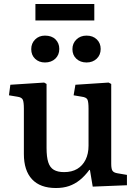

<svg xmlns="http://www.w3.org/2000/svg" viewBox="-20 -931 686 965"><path d="M261 14Q182 14 141 -30Q100 -74 100 -157V-384Q100 -418 94.5 -430Q89 -442 67 -445L25 -452L32 -505L202 -516L214 -509V-187Q214 -142 222.5 -115.5Q231 -89 250.5 -77.5Q270 -66 302 -66Q341 -66 368 -82Q395 -98 410 -128Q425 -158 425 -199V-384Q425 -419 419.5 -430.5Q414 -442 391 -445L350 -452L359 -505L526 -516L539 -509V-108Q539 -82 545.5 -72.5Q552 -63 571 -60L618 -52V0L446 7L432 -77H429Q406 -46 381 -26Q356 -6 327 4Q298 14 261 14ZM415 -617Q384 -617 364 -635.5Q344 -654 344 -684Q344 -713 364 -732.5Q384 -752 415 -752Q447 -752 466.5 -733Q486 -714 486 -685Q486 -655 466 -636Q446 -617 415 -617ZM206 -617Q176 -617 156.5 -635.5Q137 -654 137 -684Q137 -713 156.5 -732.5Q176 -752 206 -752Q240 -752 259 -733Q278 -714 278 -685Q278 -655 258 -636Q238 -617 206 -617ZM158 -828V-911H454V-828Z"/></svg>

Font: Literata 18pt Medium
Style: Regular
Weight: 500
Designer: Latin by Veronika Burian and Jose Scaglione. Greek by Irene Vlachou. Cyrillic by Vera Evstafieva.
Foundry: TypeTogether
Version: Version 3.103;gftools[0.9.29]